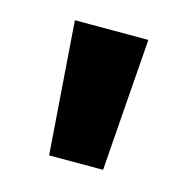

<svg xmlns="http://www.w3.org/2000/svg" viewBox="-54 -766 351 361"><g transform="rotate(15 122.0 -585.0)"><path d="M194 -714H51L70 -456H175Z"/></g></svg>

Font: Noto Sans Georgian Condensed Bold
Style: Regular
Weight: 700
Width: 3
Designer: Monotype Design Team, Akaki Razmadze
Foundry: Google LLC
Version: Version 2.005